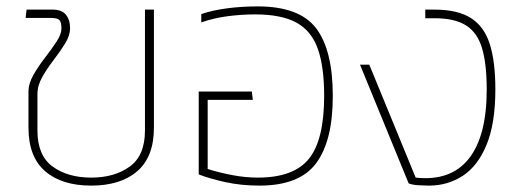

<svg xmlns="http://www.w3.org/2000/svg" viewBox="-20 -570 1628 600"><path d="M265 10Q173 10 121 -35Q69 -80 69 -171V-283Q69 -309 84.5 -336Q100 -363 120.5 -389.5Q141 -416 156.5 -439.5Q172 -463 172 -481Q172 -501 165.5 -507.5Q159 -514 138 -514H60L63 -540H144Q173 -540 186 -524Q199 -508 199 -482Q199 -459 183.5 -434Q168 -409 148 -383Q128 -357 112.5 -330Q97 -303 97 -276V-162Q97 -84 144.5 -49.5Q192 -15 265 -15Q338 -15 385.5 -49.5Q433 -84 433 -162V-540H461V-171Q461 -80 409 -35Q357 10 265 10Z M791 10Q733 10 683.5 -1Q634 -12 601 -25V-284H767L770 -258H629V-42Q663 -31 704.5 -23Q746 -15 786 -15Q898 -15 945.5 -74Q993 -133 993 -270Q993 -362 973 -418Q953 -474 906 -499.5Q859 -525 777 -525Q736 -525 692.5 -519.5Q649 -514 609 -500V-526Q644 -538 689.5 -544Q735 -550 785 -550Q916 -550 968 -481.5Q1020 -413 1020 -270Q1020 -130 968 -60Q916 10 791 10Z M1321 10Q1310 10 1289.5 9Q1269 8 1257 3L1105 -368H1134L1279 -15Q1388 -3 1444.5 -73.5Q1501 -144 1501 -290Q1501 -370 1486.5 -419Q1472 -468 1436.5 -490.5Q1401 -513 1338 -513H1309V-540H1337Q1411 -540 1452.5 -513Q1494 -486 1511 -431Q1528 -376 1528 -291Q1528 -184 1500.5 -117.5Q1473 -51 1426 -20.5Q1379 10 1321 10Z"/></svg>

Font: Kanit Thin
Style: Regular
Weight: 250
Designer: Katatrad Team
Foundry: CadsonDemak
Version: Version 2.000; ttfautohint (v1.8.3)